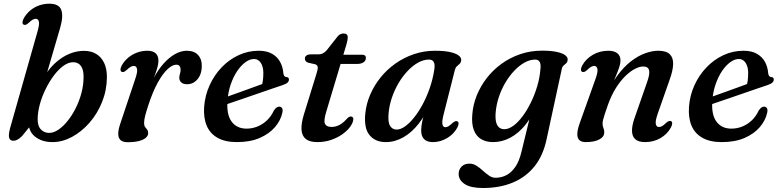

<svg xmlns="http://www.w3.org/2000/svg" viewBox="-20 -738 4117 1012"><path d="M177 -569.5Q188.5 -608.5 185 -623.8Q181.5 -639 168.5 -639Q161 -639 152.2 -634.2Q143.5 -629.5 130.5 -617Q122 -609.5 116.2 -607.5Q110.5 -605.5 105 -608Q98.5 -611 98.5 -619.8Q98.5 -628.5 105 -641Q118 -664.5 138.5 -682Q159 -699.5 185 -709Q211 -718.5 240.5 -718.5Q290.5 -718.5 302.8 -686Q315 -653.5 297.5 -593L202.5 -267.5L181 -266.5Q198 -313 223.8 -350.8Q249.5 -388.5 281.5 -415Q313.5 -441.5 349.5 -455.8Q385.5 -470 422 -470Q460.5 -470 487.5 -453.5Q514.5 -437 529 -406.2Q543.5 -375.5 543.5 -331.5Q543 -262.5 518.2 -200.8Q493.5 -139 451.8 -91.2Q410 -43.5 359.2 -16.2Q308.5 11 256.5 11Q200 11 163.5 -18.8Q127 -48.5 130.5 -106L154.5 -92.5L96 -20.5Q82.5 -7.5 71.5 -1.8Q60.5 4 51 4Q40 4 33.5 -2.5Q27 -9 26.8 -23.2Q26.5 -37.5 33 -62ZM364 -410Q339.5 -409.5 313.5 -390.5Q287.5 -371.5 263.8 -339.8Q240 -308 220.8 -269Q201.5 -230 190.2 -189Q179 -148 178.5 -111Q178 -73.5 195.8 -55.5Q213.5 -37.5 239 -37.5Q262.5 -37.5 287.5 -54.2Q312.5 -71 336.2 -100.5Q360 -130 379 -167.8Q398 -205.5 409.2 -247.8Q420.5 -290 420.5 -332.5Q420.5 -361.5 413 -378.5Q405.5 -395.5 392.8 -403Q380 -410.5 364 -410Z M621.5 -359.5Q615 -362.5 615 -371.2Q615 -380 621.5 -392.5Q634.5 -416 655.2 -433.5Q676 -451 702.2 -460.8Q728.5 -470.5 757.5 -470.5Q785.5 -470.5 800.2 -457.2Q815 -444 815 -419Q815 -398.5 806.5 -371.8Q798 -345 786.8 -316Q775.5 -287 766.2 -260.2Q757 -233.5 755.5 -213L747 -214.5Q764 -275.5 788.5 -323Q813 -370.5 842.5 -403.2Q872 -436 903.2 -453.2Q934.5 -470.5 964.5 -470.5Q1004 -470.5 1024.5 -447.5Q1045 -424.5 1043.5 -387.5Q1043 -358 1032 -337Q1021 -316 1004 -305Q987 -294 967 -294Q945 -294 935 -304Q925 -314 925 -327Q925 -338.5 928.5 -349Q932 -359.5 932 -370.5Q932 -382.5 926.5 -389.8Q921 -397 909 -397Q888.5 -397 863 -373.2Q837.5 -349.5 811.2 -302Q785 -254.5 761.5 -182.5Q750 -147.5 744.8 -126.5Q739.5 -105.5 739.5 -89Q739.5 -75.5 744.8 -68.5Q750 -61.5 755.5 -55Q761 -48.5 761 -36Q761 -23 748.8 -12Q736.5 -1 712.5 5.2Q688.5 11.5 653 11.5Q627.5 11.5 615.2 0.2Q603 -11 603.2 -33.5Q603.5 -56 615 -89L692.5 -321Q706 -359.5 702.2 -375Q698.5 -390.5 685.5 -390.5Q677.5 -390.5 668.8 -385.8Q660 -381 647 -368.5Q638.5 -361 632.8 -359Q627 -357 621.5 -359.5Z M1119 -207Q1119 -207 1137.2 -213.8Q1155.5 -220.5 1185 -231Q1214.5 -241.5 1248.5 -253.8Q1282.5 -266 1315 -277.8Q1347.5 -289.5 1371.5 -298.5L1358.5 -282Q1363 -295.5 1365.5 -313Q1368 -330.5 1368 -354Q1368 -386 1354.8 -406.5Q1341.5 -427 1319 -427Q1297 -427 1274 -410.5Q1251 -394 1230.8 -364.2Q1210.5 -334.5 1196.5 -294.2Q1182.5 -254 1179 -207Q1173.5 -134 1200.8 -97Q1228 -60 1279.5 -60Q1309.5 -60 1337.2 -71.2Q1365 -82.5 1387.5 -104Q1410 -125.5 1423.5 -155.5Q1432 -167.5 1438.5 -171.8Q1445 -176 1452.5 -176Q1461.5 -175.5 1466.8 -167.8Q1472 -160 1468 -143Q1459.5 -103.5 1429.5 -68.2Q1399.5 -33 1349.2 -11Q1299 11 1228.5 11Q1167 11 1127 -11.5Q1087 -34 1069.5 -75.5Q1052 -117 1056 -175Q1060.5 -235 1084.8 -288.5Q1109 -342 1148.2 -383Q1187.5 -424 1237.5 -447.2Q1287.5 -470.5 1343.5 -470.5Q1385.5 -470.5 1413.5 -454.8Q1441.5 -439 1456.2 -412.2Q1471 -385.5 1473.5 -352Q1474.5 -344 1478 -338.2Q1481.5 -332.5 1488.5 -332Q1495.5 -332 1499.2 -328.5Q1503 -325 1503 -318.5Q1503 -310 1495.8 -302.8Q1488.5 -295.5 1468.5 -289Q1448 -282 1414.8 -270.8Q1381.5 -259.5 1342.8 -246Q1304 -232.5 1265 -219.2Q1226 -206 1194 -195Q1162 -184 1142.5 -177.2Q1123 -170.5 1123 -170.5Z M1640.5 -399.5 1604.5 -407.5Q1595.5 -410.5 1591.2 -416.2Q1587 -422 1587 -429.5Q1587 -439.5 1595.5 -445.5Q1604 -451.5 1618 -451.5H1658.5Q1672 -451.5 1682 -456.8Q1692 -462 1701.5 -472.5L1759.5 -546Q1767 -555 1775 -558.2Q1783 -561.5 1791.5 -561.5Q1802.5 -561.5 1807.8 -556.2Q1813 -551 1813 -541Q1813 -535 1811.2 -525Q1809.5 -515 1805.5 -502L1700 -150.5Q1685 -102 1692.8 -85.5Q1700.5 -69 1727.5 -69Q1749 -69 1768 -78.8Q1787 -88.5 1808 -111.5Q1814.5 -118.5 1819.2 -121.2Q1824 -124 1829 -124Q1835.5 -124 1839.5 -119.5Q1843.5 -115 1842 -107Q1840 -89 1824.8 -68.5Q1809.5 -48 1784 -30Q1758.5 -12 1725 -0.5Q1691.5 11 1652.5 11Q1612.5 11 1592 -5.2Q1571.5 -21.5 1569.2 -53.8Q1567 -86 1581.5 -134L1648 -349Q1656.5 -375 1654.5 -385.5Q1652.5 -396 1640.5 -399.5ZM1741.5 -401 1757 -449.5H1889Q1908.5 -449.5 1908.5 -432.5Q1908.5 -418 1896 -409.5Q1883.5 -401 1862 -401Z M2319 -138Q2308.5 -98 2312 -82.8Q2315.5 -67.5 2327 -67.5Q2335.5 -67.5 2343.8 -72.5Q2352 -77.5 2365 -89.5Q2374 -97 2379.8 -99Q2385.5 -101 2390.5 -98.5Q2397 -95.5 2397 -86.8Q2397 -78 2390.5 -65.5Q2371.5 -30.5 2336 -9.8Q2300.5 11 2262 11Q2230.5 11 2215.2 -4.8Q2200 -20.5 2200 -50Q2200 -61.5 2201.8 -75.5Q2203.5 -89.5 2208 -109Q2212.5 -128.5 2220.5 -156.5Q2228.5 -184.5 2240.5 -224L2250.5 -203.5Q2225.5 -135.5 2188 -87.5Q2150.5 -39.5 2105.8 -14.2Q2061 11 2013.5 11Q1958 11 1927.8 -25.8Q1897.5 -62.5 1905.5 -140.5Q1910.5 -190.5 1931 -238.5Q1951.5 -286.5 1985 -328.5Q2018.5 -370.5 2063 -402.2Q2107.5 -434 2160.8 -452.2Q2214 -470.5 2273 -470.5Q2320 -470.5 2351.2 -463.8Q2382.5 -457 2397.5 -445.5Q2412.5 -434 2411 -420Q2409.5 -408 2402.8 -401.8Q2396 -395.5 2388.8 -389.2Q2381.5 -383 2378 -371ZM2028.5 -144.5Q2023.5 -95 2035.8 -75Q2048 -55 2070.5 -55Q2091.5 -55 2115.2 -72Q2139 -89 2163 -119Q2187 -149 2208.2 -188.8Q2229.5 -228.5 2245.5 -275Q2261.5 -321.5 2269 -370.5Q2273.5 -398.5 2266.2 -411.2Q2259 -424 2241.5 -424Q2212.5 -424 2183.8 -408Q2155 -392 2128.8 -364.2Q2102.5 -336.5 2081.2 -300.8Q2060 -265 2046.2 -225Q2032.5 -185 2028.5 -144.5Z M2861 -4Q2843 81.5 2797.5 138.5Q2752 195.5 2683 224.2Q2614 253 2525.5 253Q2461.5 253 2429.5 232.2Q2397.5 211.5 2397.5 178.5Q2397.5 156 2412.8 140.2Q2428 124.5 2454.5 124.5Q2474.5 124.5 2492 135.8Q2509.5 147 2525.5 161.8Q2541.5 176.5 2557.8 187.8Q2574 199 2592 199Q2622 199 2648.5 185.5Q2675 172 2695.8 142.2Q2716.5 112.5 2728.5 62.5L2792.5 -201L2810 -190Q2786.5 -126.5 2750.5 -81.5Q2714.5 -36.5 2670.8 -12.8Q2627 11 2578.5 11Q2542 11 2515.8 -4.8Q2489.5 -20.5 2477.2 -53.2Q2465 -86 2469.5 -136Q2473.5 -187 2493.2 -235.8Q2513 -284.5 2546 -327Q2579 -369.5 2623.5 -401.8Q2668 -434 2722 -452.5Q2776 -471 2837 -471Q2883.5 -471 2914 -464.5Q2944.5 -458 2959 -447Q2973.5 -436 2972 -422.5Q2971 -410.5 2964.2 -404.5Q2957.5 -398.5 2950.5 -392.5Q2943.5 -386.5 2941 -374ZM2592.5 -145Q2590 -111.5 2595.5 -92.2Q2601 -73 2612.2 -65Q2623.5 -57 2638 -57Q2661 -57 2686 -75.2Q2711 -93.5 2734.8 -125.5Q2758.5 -157.5 2778.2 -197.8Q2798 -238 2811.2 -282.2Q2824.5 -326.5 2828 -369Q2832 -397.5 2825 -410.8Q2818 -424 2801 -424Q2773 -424 2744.8 -408.2Q2716.5 -392.5 2690.5 -365Q2664.5 -337.5 2643.5 -302Q2622.5 -266.5 2609.2 -226.2Q2596 -186 2592.5 -145Z M3048.5 -359.5Q3042 -362.5 3042 -371.2Q3042 -380 3048.5 -392.5Q3068 -428 3104.8 -449.2Q3141.5 -470.5 3187 -470.5Q3216.5 -470.5 3233.5 -457.5Q3250.5 -444.5 3250.5 -419Q3250.5 -404 3244.2 -384.8Q3238 -365.5 3227.2 -339.8Q3216.5 -314 3202.2 -279.5Q3188 -245 3172.5 -199.5L3168 -217.5Q3196.5 -288.5 3232.2 -337.2Q3268 -386 3306.2 -415.2Q3344.5 -444.5 3381.5 -457.5Q3418.5 -470.5 3449 -470.5Q3492 -470.5 3510.5 -452Q3529 -433.5 3528 -400Q3527 -366.5 3510.5 -320.5L3446.5 -138Q3433 -99 3436.8 -83.8Q3440.5 -68.5 3453 -68.5Q3461 -68.5 3469.8 -73.2Q3478.5 -78 3491 -90.5Q3500 -98 3505.8 -100Q3511.5 -102 3517 -99.5Q3523 -96.5 3523 -87.8Q3523 -79 3516.5 -66.5Q3497.5 -31 3461.2 -10Q3425 11 3380 11Q3346 11 3329 -3.8Q3312 -18.5 3311.2 -46.8Q3310.5 -75 3324 -114L3389.5 -301.5Q3406.5 -348.5 3401.2 -368Q3396 -387.5 3370 -387.5Q3351 -387.5 3326.2 -374.8Q3301.5 -362 3275.8 -336.8Q3250 -311.5 3226.2 -273.8Q3202.5 -236 3184.5 -186Q3174 -156 3167.8 -137.2Q3161.5 -118.5 3158.8 -106.8Q3156 -95 3156 -87Q3156 -73.5 3160.5 -63.5Q3165 -53.5 3165 -40Q3165 -17 3138.8 -3Q3112.5 11 3067.5 11Q3032.5 11 3025 -14.2Q3017.5 -39.5 3036 -90L3118.5 -321Q3132.5 -359.5 3128.8 -375Q3125 -390.5 3112 -390.5Q3104.5 -390.5 3095.8 -385.8Q3087 -381 3074 -368.5Q3065.5 -361 3059.8 -359Q3054 -357 3048.5 -359.5Z M3674.5 -207Q3674.5 -207 3692.8 -213.8Q3711 -220.5 3740.5 -231Q3770 -241.5 3804 -253.8Q3838 -266 3870.5 -277.8Q3903 -289.5 3927 -298.5L3914 -282Q3918.5 -295.5 3921 -313Q3923.5 -330.5 3923.5 -354Q3923.5 -386 3910.2 -406.5Q3897 -427 3874.5 -427Q3852.5 -427 3829.5 -410.5Q3806.5 -394 3786.2 -364.2Q3766 -334.5 3752 -294.2Q3738 -254 3734.5 -207Q3729 -134 3756.2 -97Q3783.5 -60 3835 -60Q3865 -60 3892.8 -71.2Q3920.5 -82.5 3943 -104Q3965.5 -125.5 3979 -155.5Q3987.5 -167.5 3994 -171.8Q4000.5 -176 4008 -176Q4017 -175.5 4022.2 -167.8Q4027.5 -160 4023.5 -143Q4015 -103.5 3985 -68.2Q3955 -33 3904.8 -11Q3854.5 11 3784 11Q3722.5 11 3682.5 -11.5Q3642.5 -34 3625 -75.5Q3607.5 -117 3611.5 -175Q3616 -235 3640.2 -288.5Q3664.5 -342 3703.8 -383Q3743 -424 3793 -447.2Q3843 -470.5 3899 -470.5Q3941 -470.5 3969 -454.8Q3997 -439 4011.8 -412.2Q4026.5 -385.5 4029 -352Q4030 -344 4033.5 -338.2Q4037 -332.5 4044 -332Q4051 -332 4054.8 -328.5Q4058.5 -325 4058.5 -318.5Q4058.5 -310 4051.2 -302.8Q4044 -295.5 4024 -289Q4003.5 -282 3970.2 -270.8Q3937 -259.5 3898.2 -246Q3859.5 -232.5 3820.5 -219.2Q3781.5 -206 3749.5 -195Q3717.5 -184 3698 -177.2Q3678.5 -170.5 3678.5 -170.5Z"/></svg>

Font: Fraunces Medium
Style: Italic
Weight: 500
Italic angle: -16°
Version: Version 1.000;[b76b70a41]